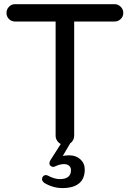

<svg xmlns="http://www.w3.org/2000/svg" viewBox="-20 -703 635 939"><path d="M583 -639.6Q583 -622.1 570.3 -609.9Q557.6 -597.7 540 -597.7H342.8V-39.1Q342.8 -27.3 337.4 -17.6Q332 -7.8 323.2 -2L287.1 59.6Q301.8 56.6 318.4 56.6Q351.6 56.6 373 76.2Q394.5 95.7 394.5 126Q394.5 170.9 366.7 193.8Q338.9 216.8 285.2 216.8Q239.3 216.8 196.3 191.4Q185.5 181.6 185.5 173.8Q185.5 165 190.9 159.2Q196.3 153.3 205.1 153.3Q209 153.3 214.8 156.2Q246.1 172.9 272.5 172.9Q327.1 172.9 327.1 128.9Q327.1 115.2 317.9 107.4Q308.6 99.6 293 99.6Q273.4 99.6 250 110.4Q244.1 113.3 240.2 113.3Q233.4 113.3 227.5 108.4Q221.7 103.5 221.7 96.7Q221.7 88.9 225.6 82L277.3 1Q266.6 -3.9 259.3 -15.1Q252 -26.4 252 -39.1V-597.7H53.7Q36.1 -597.7 23.9 -609.9Q11.7 -622.1 11.7 -639.6Q11.7 -657.2 23.9 -669.9Q36.1 -682.6 53.7 -682.6H540Q557.6 -682.6 570.3 -669.9Q583 -657.2 583 -639.6Z"/></svg>

Font: jf-openhuninn-1.1
Style: Regular
Weight: 400
Designer: [Kosugi Maru]
      Designed by Motoya company      

      [Varela Round]
      Joe Prince(Latin component); Avraham Co
Foundry: justfont CO.,LTD.
Version: 1.1